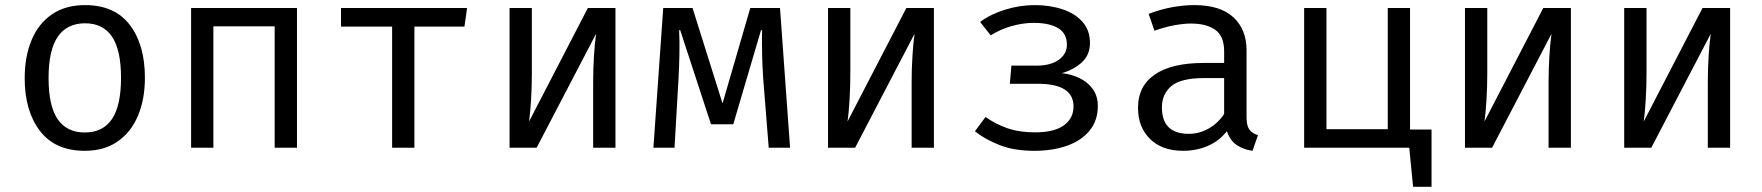

<svg xmlns="http://www.w3.org/2000/svg" viewBox="-20 -571 6809 742"><path d="M308.7 -551.3Q423.1 -551.3 481.5 -474.9Q540 -398.5 540 -270.3Q540 -187.7 513.3 -124.1Q486.7 -60.5 434.9 -24.4Q383.1 11.8 307.7 11.8Q193.3 11.8 134.4 -65.1Q75.4 -142.1 75.4 -269.2Q75.4 -352.3 102.1 -416.2Q128.7 -480 180.8 -515.6Q232.8 -551.3 308.7 -551.3ZM308.7 -481Q239 -481 203.3 -429.2Q167.7 -377.4 167.7 -269.2Q167.7 -162.1 202.8 -110.5Q237.9 -59 307.7 -59Q377.4 -59 412.6 -110.8Q447.7 -162.6 447.7 -270.3Q447.7 -377.9 412.8 -429.5Q377.9 -481 308.7 -481Z M1041.5 0V-469.2H804.6V0H718.5V-540H1127.7V0Z M1785.1 -540 1774.9 -468.2H1581.5V0H1495.4V-468.2H1297.9V-540Z M2358.5 -540V0H2272.3V-252.8Q2272.3 -305.6 2275.4 -354.6Q2278.5 -403.6 2283.6 -440.5L2053.8 0H1949.2V-540H2035.4V-287.7Q2035.4 -235.4 2032.3 -184.4Q2029.2 -133.3 2024.6 -101.5L2251.8 -540Z M2994.4 -540 3033.3 0H2950.8L2929.7 -264.1Q2926.7 -307.7 2925.4 -353.8Q2924.1 -400 2925.1 -454.4H2921L2813.8 -90.8H2727.7L2608.7 -454.4H2604.6Q2606.7 -410.3 2605.6 -359.5Q2604.6 -308.7 2602.1 -265.6L2586.7 0H2505.1L2543.1 -540H2656.4L2772.3 -171.3L2879.5 -540Z M3589.2 -540V0H3503.1V-252.8Q3503.1 -305.6 3506.2 -354.6Q3509.2 -403.6 3514.4 -440.5L3284.6 0H3180V-540H3266.2V-287.7Q3266.2 -235.4 3263.1 -184.4Q3260 -133.3 3255.4 -101.5L3482.6 -540Z M3888.7 -317.4H3986.2Q4040.5 -317.4 4071.8 -340Q4103.1 -362.6 4103.1 -398.5Q4103.1 -441.5 4069.5 -462.1Q4035.9 -482.6 3974.9 -482.6Q3933.8 -482.6 3889.7 -470.3Q3845.6 -457.9 3808.7 -434.4L3767.7 -486.2Q3808.2 -516.4 3864.9 -533.8Q3921.5 -551.3 3977.9 -551.3Q4037.4 -551.3 4086.2 -535.1Q4134.9 -519 4163.6 -486.4Q4192.3 -453.8 4192.3 -404.6Q4192.3 -359.5 4161.3 -330.5Q4130.3 -301.5 4083.1 -288.2Q4120 -284.6 4151.8 -269.2Q4183.6 -253.8 4203.1 -226.9Q4222.6 -200 4222.6 -161.5Q4222.6 -104.6 4190.5 -65.9Q4158.5 -27.2 4103.3 -7.7Q4048.2 11.8 3977.4 11.8Q3897.9 11.8 3841.8 -10.8Q3785.6 -33.3 3747.7 -63.6L3788.7 -119Q3826.7 -91.8 3872.8 -75.6Q3919 -59.5 3980 -59.5Q4054.4 -59.5 4091.5 -86.7Q4128.7 -113.8 4128.7 -159.5Q4128.7 -247.2 3991.3 -247.2H3882.6Z M4797.4 -117.9Q4797.4 -85.1 4808.2 -70.3Q4819 -55.4 4841.5 -48.7L4820.5 11.8Q4785.6 7.2 4759.5 -10.5Q4733.3 -28.2 4721.5 -64.1Q4692.3 -26.7 4648.5 -7.4Q4604.6 11.8 4552.3 11.8Q4471.3 11.8 4424.6 -33.8Q4377.9 -79.5 4377.9 -154.9Q4377.9 -238.5 4443.1 -283.1Q4508.2 -327.7 4631.3 -327.7H4710.8V-372.8Q4710.8 -431.3 4676.7 -455.6Q4642.6 -480 4582.1 -480Q4555.4 -480 4519.5 -473.6Q4483.6 -467.2 4441.5 -452.3L4419 -517.4Q4468.2 -535.9 4512.1 -543.6Q4555.9 -551.3 4595.4 -551.3Q4695.9 -551.3 4746.7 -504.1Q4797.4 -456.9 4797.4 -376.9ZM4574.4 -53.8Q4614.4 -53.8 4650.5 -74.1Q4686.7 -94.4 4710.8 -130.3V-269.2H4632.8Q4543.6 -269.2 4506.9 -238.5Q4470.3 -207.7 4470.3 -155.9Q4470.3 -53.8 4574.4 -53.8Z M5512.3 -70.3V150.8H5441L5426.2 0H5020V-540H5106.2V-71.8H5343.1V-540H5429.2V-70.3Z M6050.8 -540V0H5964.6V-252.8Q5964.6 -305.6 5967.7 -354.6Q5970.8 -403.6 5975.9 -440.5L5746.2 0H5641.5V-540H5727.7V-287.7Q5727.7 -235.4 5724.6 -184.4Q5721.5 -133.3 5716.9 -101.5L5944.1 -540Z M6666.2 -540V0H6580V-252.8Q6580 -305.6 6583.1 -354.6Q6586.2 -403.6 6591.3 -440.5L6361.5 0H6256.9V-540H6343.1V-287.7Q6343.1 -235.4 6340 -184.4Q6336.9 -133.3 6332.3 -101.5L6559.5 -540Z"/></svg>

Font: FiraCode Nerd Font
Style: Regular
Weight: 400
Designer: Carrois Corporate, Edenspiekermann AG, Nikita Prokopov
Foundry: Carrois Corporate, Edenspiekermann AG, Nikita Prokopov
Version: Version 6.002;Nerd Fonts 2.2.2